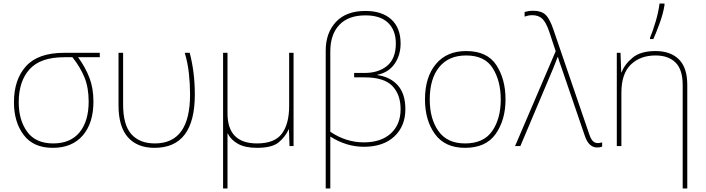

<svg xmlns="http://www.w3.org/2000/svg" viewBox="-20 -827 3995 1087"><path d="M509 -252Q509 -328 486 -387.5Q463 -447 422 -503H545V-528H343Q196 -528 127.5 -452.5Q59 -377 59 -248Q59 -136 114 -63Q169 10 279 10Q388 10 448.5 -60Q509 -130 509 -252ZM86 -248Q86 -367 147.5 -435Q209 -503 343 -503H390Q434 -448 458 -389.5Q482 -331 482 -252Q482 -141 430.5 -78Q379 -15 281 -15Q182 -15 134 -81Q86 -147 86 -248Z M855 10Q1083 10 1083 -292Q1083 -418 1054 -528H1026Q1043 -471 1049.5 -411Q1056 -351 1056 -292Q1056 -15 857 -15Q770 -15 723.5 -67.5Q677 -120 677 -235V-528H651V-231Q651 -110 704 -50Q757 10 855 10Z M1268 -71H1270Q1288 -34 1328.5 -12Q1369 10 1435 10Q1520 10 1557.5 -21Q1595 -52 1614 -94H1616L1619 0H1642V-528H1617V-227Q1617 -126 1576 -70.5Q1535 -15 1435 -15Q1268 -15 1268 -185V-528H1243V240H1268Z M2049 -740Q2134 -740 2177.5 -697.5Q2221 -655 2221 -581Q2221 -496 2172.5 -455Q2124 -414 2044 -414H1985V-389H2044Q2154 -389 2201 -340.5Q2248 -292 2248 -209Q2248 -122 2192.5 -71.5Q2137 -21 2040 -21Q1939 -21 1850 -81V-536Q1850 -632 1901 -686Q1952 -740 2049 -740ZM2049 -765Q1940 -765 1882 -703Q1824 -641 1824 -540V240H1850V-54Q1941 4 2040 4Q2150 4 2212.5 -54.5Q2275 -113 2275 -209Q2275 -295 2233 -343Q2191 -391 2117 -402V-404Q2179 -416 2213.5 -465Q2248 -514 2248 -581Q2248 -669 2195.5 -717Q2143 -765 2049 -765Z M2842 -264Q2842 -379 2790 -458.5Q2738 -538 2619 -538Q2509 -538 2447.5 -464Q2386 -390 2386 -264Q2386 -146 2442.5 -68Q2499 10 2613 10Q2731 10 2786.5 -69Q2842 -148 2842 -264ZM2413 -264Q2413 -381 2466.5 -447Q2520 -513 2619 -513Q2725 -513 2770 -440.5Q2815 -368 2815 -264Q2815 -155 2766.5 -85Q2718 -15 2613 -15Q2512 -15 2462.5 -84.5Q2413 -154 2413 -264Z M2896 0H2926L3109 -433Q3116 -450 3123 -468Q3130 -486 3137 -504H3139Q3144 -485 3150.5 -467.5Q3157 -450 3165 -426L3292 -55Q3314 8 3361 8Q3377 8 3389 3V-21Q3377 -17 3364 -17Q3350 -17 3338.5 -26.5Q3327 -36 3317 -64L3113 -660Q3092 -722 3068 -744Q3044 -766 3000 -766Q2983 -766 2971.5 -764Q2960 -762 2950 -759V-733Q2959 -736 2969.5 -738.5Q2980 -741 2994 -741Q3028 -741 3049.5 -721.5Q3071 -702 3090 -646L3126 -537Z M3691 -538Q3607 -538 3561.5 -500.5Q3516 -463 3499 -417H3497L3493 -528H3472V0H3498V-302Q3498 -410 3551.5 -461.5Q3605 -513 3691 -513Q3764 -513 3804.5 -473Q3845 -433 3845 -345V240H3871V-346Q3871 -444 3823.5 -491Q3776 -538 3691 -538ZM3660 -606H3679Q3696 -644 3715.5 -698Q3735 -752 3742 -798V-807H3714Q3708 -759 3692 -705Q3676 -651 3660 -613Z"/></svg>

Font: Noto Sans UI Thin
Style: Regular
Weight: 250
Designer: Monotype Design Team
Foundry: Monotype Imaging Inc.
Version: Version 1.901